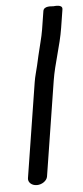

<svg xmlns="http://www.w3.org/2000/svg" viewBox="-52 -723 331 766"><g transform="rotate(-5 113.5 -340.0)"><path d="M64.5 12.5C85.1 12.5 104.9 -1.5 107.5 -18L167.5 -397C178.2 -464.6 204.1 -533.3 215.3 -604L226.9 -677C230.2 -698.3 196.1 -692.5 191.2 -692.5C186.3 -692.5 154 -698.3 150.6 -677L139 -604C133.8 -571.2 123.2 -536.8 115.4 -501.7L106.8 -463.7C101.9 -441.7 95.1 -421.4 91.3 -397L31.2 -18C28.6 -1.5 43.9 12.5 64.5 12.5Z"/></g></svg>

Font: CiSf OpenHand
Style: BdExtObl
Weight: 400
Foundry: Cannot Into Space Fonts
Version: Version 0.7892